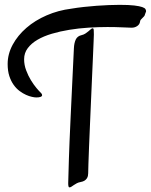

<svg xmlns="http://www.w3.org/2000/svg" viewBox="-20 -725 635 808"><path d="M590.3 -665Q589.4 -659.7 586.2 -656.2Q583 -652.8 579.6 -649.4Q576.2 -646 573 -642.6Q569.8 -639.2 569.3 -633.8Q567.9 -622.6 557.6 -615.5Q547.4 -608.4 533.7 -608.4Q522 -608.4 494.6 -609.9Q467.3 -611.3 432.1 -611.3Q393.1 -611.3 352.1 -608.6Q311 -606 272 -599.6Q232.9 -593.3 198.2 -583Q163.6 -572.8 137.7 -557.6Q111.8 -542.5 96.7 -522.2Q81.5 -502 81.5 -475.6Q81.5 -451.7 90.1 -429Q98.6 -406.2 110.1 -387.5Q121.6 -368.7 133.5 -354.5Q145.5 -340.3 152.3 -334Q157.2 -329.6 157.2 -324.7Q157.2 -314.9 132.3 -314.9Q126 -314.9 114.5 -317.4Q103 -319.8 89.8 -325.7Q76.7 -331.5 62.7 -341.8Q48.8 -352.1 37.6 -367.7Q26.4 -383.3 19.3 -404.8Q12.2 -426.3 12.2 -455.6Q12.2 -497.6 33.4 -536.9Q54.7 -576.2 91.1 -607.7Q127.4 -639.2 176.3 -660.4Q225.1 -681.6 280.3 -688.5Q306.2 -692.9 333.3 -695.8Q360.4 -698.7 386.7 -700.7Q413.1 -702.6 437.7 -703.6Q462.4 -704.6 483.4 -704.6Q522.5 -704.6 544.9 -701.9Q567.4 -699.2 578.4 -695.3Q589.4 -691.4 592 -686.8Q594.7 -682.1 594.7 -678.2Q594.7 -675.3 593 -672.4Q591.3 -669.4 590.3 -665ZM375 -580.1Q375 -576.7 374 -551.8Q373 -526.9 371.3 -488.3Q369.6 -449.7 367.4 -400.9Q365.2 -352.1 363 -300.5Q360.8 -249 358.6 -198.7Q356.4 -148.4 354.7 -106.4Q353 -64.5 352.1 -34.9Q351.1 -5.4 351.1 4.4Q351.1 9.8 349.9 15.4Q348.6 21 345.2 26.1Q341.8 31.2 335.7 35.2Q329.6 39.1 319.3 41Q310.5 42.5 303.5 46.1Q296.4 49.8 290.8 53.7Q285.2 57.6 280.8 60.5Q276.4 63.5 272.5 63.5Q270 63.5 269 61.3Q268.1 59.1 267.6 55.9Q267.1 52.7 267.1 49.6Q267.1 46.4 267.1 43.9Q267.6 13.7 270 -57.6Q271 -87.9 272.7 -130.1Q274.4 -172.4 277.1 -229.2Q279.8 -286.1 283.2 -358.6Q286.6 -431.2 291 -522Q292 -543.9 298.8 -558.6Q305.7 -573.2 323.2 -577.1Q332 -579.1 339.1 -583.7Q346.2 -588.4 352.1 -593.3Q357.9 -598.1 362.3 -602.1Q366.7 -606 369.6 -606Q374 -606 374.5 -598.4Q375 -590.8 375 -580.1Z"/></svg>

Font: Engagement
Style: Regular
Weight: 400
Designer: Astigmatic (AOETI)
Foundry: Astigmatic (AOETI)
Version: Version 1.000